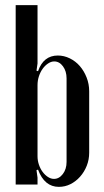

<svg xmlns="http://www.w3.org/2000/svg" viewBox="-20 -719 403 747"><path d="M126 -1H41V-699H126V-472L122 -444L128 -442Q149 -503 205 -503Q229 -503 251.5 -492Q274 -481 290.5 -462Q307 -443 317 -417.5Q327 -392 327 -364V-125Q327 -98 317.5 -74Q308 -50 291.5 -31.5Q275 -13 254 -2.5Q233 8 209 8Q153 8 128 -59L122 -57L126 -28ZM126 -111Q126 -94 131.5 -78Q137 -62 146 -50Q155 -38 166.5 -30.5Q178 -23 190 -23Q210 -23 224.5 -42Q239 -61 239 -89V-414Q239 -442 225 -461Q211 -480 191 -480Q179 -480 167 -472Q155 -464 146 -451.5Q137 -439 131.5 -422.5Q126 -406 126 -388Z"/></svg>

Font: Moniqa SemBd Heading
Style: Regular
Weight: 600
Designer: Rajesh Rajput
Foundry: Rajesh Rajput
Version: Version 1.000